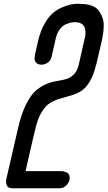

<svg xmlns="http://www.w3.org/2000/svg" viewBox="-20 -814 572 1021"><path d="M411 -793Q445 -793 470 -783Q495 -773 507 -755Q519 -737 525.5 -718.5Q532 -700 531.5 -677.5Q531 -655 529 -640.5Q527 -626 524 -612L522 -600L492 -471V-470H491Q478 -414 456.5 -379Q435 -344 410 -329Q385 -314 357 -306Q329 -298 301 -290Q273 -282 248 -267.5Q223 -253 201.5 -218Q180 -183 168 -128Q165 -117 156.5 -81Q148 -45 135.5 9.5Q123 64 116 96H121H258H263H269H304H306Q312 96 318.5 97.5Q325 99 334.5 103Q344 107 348 117.5Q352 128 349 144Q349 145 348.5 146.5Q348 148 346 152.5Q344 157 341.5 161Q339 165 334.5 170Q330 175 325 178.5Q320 182 313 184.5Q306 187 298 187H263H255H105H95H91H88H44Q9 187 13 145H12Q50 -22 75 -128Q92 -205 117.5 -256.5Q143 -308 170 -331.5Q197 -355 226 -367Q255 -379 282 -383Q309 -387 332 -393.5Q355 -400 373 -418.5Q391 -437 399 -471L430 -608Q431 -610 432 -613Q434 -624 434.5 -635Q435 -646 432 -661.5Q429 -677 415.5 -686.5Q402 -696 379 -696H377Q369 -696 358.5 -694Q348 -692 330.5 -685Q313 -678 298.5 -659Q284 -640 277 -612L257 -524L254 -511Q252 -503 248 -496Q244 -489 239.5 -485Q235 -481 229.5 -478Q224 -475 219 -473.5Q214 -472 210 -471Q206 -470 204 -470H202Q180 -470 171 -482Q162 -494 164 -506Q166 -518 166 -524L184 -602Q196 -652 218 -689.5Q240 -727 263 -746Q286 -765 314.5 -776.5Q343 -788 361 -791Q379 -794 396 -794Z"/></svg>

Font: Soda Fountain
Style: RegularOblique
Weight: 400
Version: Version 1.0